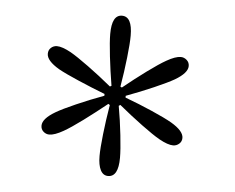

<svg xmlns="http://www.w3.org/2000/svg" viewBox="-43 -891 756 617"><g transform="rotate(5 335.0 -582.5)"><path d="M326.7 -323.7Q310.5 -323.7 302.2 -340.1Q293.9 -356.4 293.9 -385.3Q293.9 -410.2 299.1 -456.3Q304.2 -502.4 312.5 -551.3L307.6 -554.7Q270.5 -524.9 232.7 -496.8Q194.8 -468.8 172.4 -456.1Q144 -439.9 127 -439.9Q116.2 -439.9 107.9 -447.3Q99.6 -454.6 99.6 -466.3Q99.6 -488.8 140.1 -512.7Q161.6 -525.4 203.9 -543.9Q246.1 -562.5 292.5 -579.6V-585.4Q248 -602.5 205.1 -621.1Q162.1 -639.6 140.1 -651.9Q99.6 -675.8 99.6 -698.2Q99.6 -710.4 107.9 -717.8Q116.2 -725.1 127 -725.1Q144 -725.1 172.4 -709.5Q193.8 -697.3 231.4 -669.9Q269 -642.6 307.6 -610.8L312.5 -613.3Q304.7 -660.2 299.3 -707Q293.9 -753.9 293.9 -779.3Q293.9 -840.8 326.7 -840.8Q359.9 -840.8 359.9 -779.3Q359.9 -754.4 354.7 -708.3Q349.6 -662.1 341.3 -613.3L346.2 -610.8Q383.3 -641.1 420.9 -668.7Q458.5 -696.3 481 -709Q509.3 -725.1 526.4 -725.1Q537.1 -725.1 545.7 -717.5Q554.2 -710 554.2 -698.2Q554.2 -675.8 513.7 -651.9Q492.2 -639.6 449.7 -621.1Q407.2 -602.5 360.8 -585.4V-579.6Q405.8 -563 448.7 -544.2Q491.7 -525.4 513.7 -512.7Q554.2 -488.8 554.2 -466.3Q554.2 -454.6 545.7 -447.3Q537.1 -439.9 526.4 -439.9Q509.3 -439.9 481 -455.6Q459.5 -467.8 422.1 -495.4Q384.8 -522.9 346.2 -554.7L341.3 -551.3Q349.6 -504.9 354.7 -458Q359.9 -411.1 359.9 -385.3Q359.9 -323.7 326.7 -323.7Z"/></g></svg>

Font: Pinar DS1 Regular
Style: Regular
Weight: 400
Designer: Amin Abedi
Version: Version 3.000